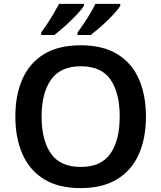

<svg xmlns="http://www.w3.org/2000/svg" viewBox="-20 -958 830 988"><path d="M731 -358Q731 -247 694.5 -164.5Q658 -82 583 -36Q508 10 395 10Q281 10 206.5 -36Q132 -82 95.5 -165Q59 -248 59 -359Q59 -469 95.5 -551.5Q132 -634 206.5 -679.5Q281 -725 396 -725Q509 -725 583.5 -679.5Q658 -634 694.5 -551.5Q731 -469 731 -358ZM194 -358Q194 -237 242 -168Q290 -99 395 -99Q501 -99 548.5 -168Q596 -237 596 -358Q596 -479 549 -548Q502 -617 396 -617Q291 -617 242.5 -548Q194 -479 194 -358ZM599 -928Q591 -915 573.5 -895Q556 -875 533.5 -853Q511 -831 488 -811.5Q465 -792 447 -778H379V-791Q393 -810 410.5 -835.5Q428 -861 444 -888.5Q460 -916 471 -938H599ZM412 -928Q404 -915 386 -895Q368 -875 345.5 -853Q323 -831 300.5 -811.5Q278 -792 260 -778H192V-791Q206 -810 223 -835.5Q240 -861 256 -888.5Q272 -916 284 -938H412Z"/></svg>

Font: Noto Sans Ethiopic SemiBold
Style: Regular
Weight: 600
Designer: Monotype Design Team
Foundry: Monotype Imaging Inc.
Version: Version 2.102; ttfautohint (v1.8.4.7-5d5b)